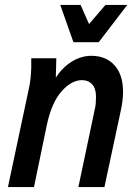

<svg xmlns="http://www.w3.org/2000/svg" viewBox="-20 -754 565 774"><path d="M12 0 96 -395Q101 -417 103 -437Q105 -457 106 -480V-519H207L205 -441Q232 -483 270 -506Q308 -529 348 -529Q407 -529 441.5 -491Q476 -453 476 -384Q476 -365 473.5 -346Q471 -327 468 -313L401 0H296L362 -313Q365 -325 366 -337Q367 -349 367 -364Q367 -397 351.5 -414Q336 -431 311 -431Q268 -431 228 -385.5Q188 -340 169 -251L117 0ZM223 -734H305L339 -657L405 -734H493L378 -584H276Z"/></svg>

Font: Radio Canada Condensed Medium
Style: Italic
Weight: 500
Width: 3
Italic angle: -12°
Designer: Charles Daoud, Etienne Aubert Bonn, Alexandre Saumier Demers, Jacques Le Bailly
Foundry: Radio-Canada
Version: Version 2.104; ttfautohint (v1.8.4.7-5d5b);gftools[0.9.28.de